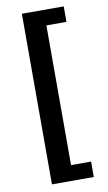

<svg xmlns="http://www.w3.org/2000/svg" viewBox="-95 -755 534 953"><g transform="rotate(-10 172.0 -278.0)"><path d="M86.9 -708H297.9V-629.9H196.8V74.2H297.9V151.9H86.9Z"/></g></svg>

Font: SourceSansPro-Bold
Style: Bold
Weight: 700
Designer: Paul D. Hunt
Foundry: Adobe Systems Incorporated
Version: Version 1.050;PS Version 1.000;hotconv 1.0.70;makeotf.lib2.5